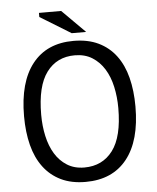

<svg xmlns="http://www.w3.org/2000/svg" viewBox="-59 -920 802 982"><g transform="rotate(-5 342.0 -429.0)"><path d="M56 -350Q56 -525 130 -618.5Q204 -712 341 -712Q415 -712 469 -686Q523 -660 558.5 -612.5Q594 -565 611 -498.5Q628 -432 628 -350Q628 -175 553.5 -81.5Q479 12 341 12Q268 12 214.5 -14Q161 -40 125.5 -87.5Q90 -135 73 -201.5Q56 -268 56 -350ZM144 -350Q144 -292 155.5 -240Q167 -188 191 -148.5Q215 -109 252.5 -85.5Q290 -62 341 -62Q434 -62 487 -132.5Q540 -203 540 -350Q540 -407 528.5 -459.5Q517 -512 492.5 -551.5Q468 -591 430.5 -614.5Q393 -638 341 -638Q249 -638 196.5 -567.5Q144 -497 144 -350ZM410 -752H336L178 -849V-870H292Z"/></g></svg>

Font: PTSans
Style: Regular
Weight: 400
Designer: A.Korolkova, O.Umpeleva, V.Yefimov
Foundry: ParaType Ltd
Version: Version 2.003W OFL